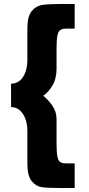

<svg xmlns="http://www.w3.org/2000/svg" viewBox="-20 -781 441 954"><path d="M261 -539V-441Q261 -390 240.5 -356Q220 -322 195 -305Q220 -285 240.5 -255.5Q261 -226 261 -188V-68Q261 -22 265.5 -1.5Q270 19 280.5 25Q291 31 314 31H351V153H272Q215 153 187 149Q159 145 137.5 119Q116 93 116 33V-132Q116 -180 94.5 -214Q73 -248 35 -249V-365Q74 -366 95 -399.5Q116 -433 116 -482V-640Q116 -699 137 -725Q158 -751 187 -756Q216 -761 272 -761H351V-639H314Q291 -639 280.5 -632.5Q270 -626 265.5 -605.5Q261 -585 261 -539Z"/></svg>

Font: Josefin Sans
Style: Bold
Weight: 700
Designer: Santiago Orozco
Foundry: Typemade
Version: Version 2.000